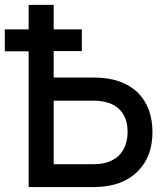

<svg xmlns="http://www.w3.org/2000/svg" viewBox="-41 -759 677 779"><path d="M291 -639.6V-551.8H176.8V-444.3H343.8Q455.1 -443.4 517.6 -383.8Q577.1 -324.2 577.6 -224.1Q578.1 -124 517.6 -63.5Q456.1 -2 345.7 0H75.2V-550.8H-21.5V-639.6H75.2V-739.3H176.8V-639.6ZM342.8 -350.6H176.8V-92.8H338.9Q404.3 -92.8 441.4 -127.9Q476.6 -164.1 476.6 -224.6Q476.6 -283.2 442.4 -316.4Q409.2 -348.6 342.8 -350.6Z"/></svg>

Font: RobotoJAA
Style: Medium
Weight: 500
Version: Version 2.05; 2016-11-05